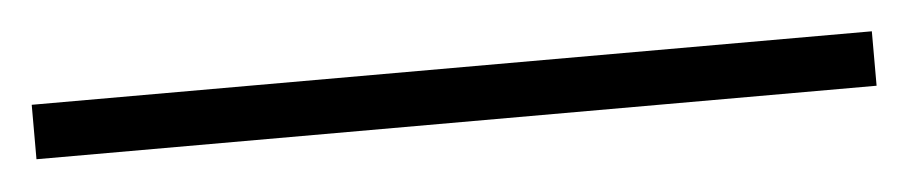

<svg xmlns="http://www.w3.org/2000/svg" viewBox="-23 150 615 130"><g transform="rotate(-5 284.5 214.5)"><path d="M570 196V233H-1V196Z"/></g></svg>

Font: Yaldevi ExtraLight ExtraLight
Style: Regular
Weight: 250
Version: Version 1.100